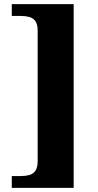

<svg xmlns="http://www.w3.org/2000/svg" viewBox="-20 -780 476 928"><path d="M37 128V71H80Q103 71 121.5 66Q140 61 151 45.5Q162 30 162 -1V-631Q162 -663 151 -678Q140 -693 121.5 -698Q103 -703 80 -703H37V-760H336V128Z"/></svg>

Font: Noto Serif Armenian ExtraBold
Style: Regular
Weight: 800
Version: Version 2.007